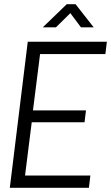

<svg xmlns="http://www.w3.org/2000/svg" viewBox="-20 -900 532 920"><path d="M406 0H27L113 -700H492L485 -641H172L138 -371H392L385 -314H132L100 -59H413ZM185 -769 300 -880H342L429 -769H368L317 -837L248 -769Z"/></svg>

Font: Kulim Park Light
Style: Italic
Weight: 300
Italic angle: -8°
Designer: Noponies / Dale Sattler
Foundry: Noponies
Version: Version 1.000; ttfautohint (v1.8.3)